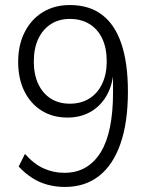

<svg xmlns="http://www.w3.org/2000/svg" viewBox="-20 -733 589 761"><path d="M237 8Q201 8 168 -1Q135 -10 106.5 -28.5Q78 -47 54 -73L79 -123Q114 -83 153 -65.5Q192 -48 235 -48Q283 -48 319 -69Q355 -90 379.5 -130Q404 -170 416 -229.5Q428 -289 428 -366V-447H430Q425 -392 401 -351.5Q377 -311 337.5 -289Q298 -267 248 -267Q189 -267 145 -294.5Q101 -322 76.5 -371.5Q52 -421 52 -488Q52 -555 78 -606Q104 -657 150 -685Q196 -713 257 -713Q334 -713 385 -674Q436 -635 461.5 -558.5Q487 -482 487 -370Q487 -248 457.5 -163.5Q428 -79 372.5 -35.5Q317 8 237 8ZM257 -322Q301 -322 334 -342.5Q367 -363 385 -401Q403 -439 403 -490Q403 -542 385.5 -579.5Q368 -617 335 -637.5Q302 -658 257 -658Q213 -658 181 -637Q149 -616 131.5 -578.5Q114 -541 114 -489Q114 -438 131.5 -400.5Q149 -363 181 -342.5Q213 -322 257 -322Z"/></svg>

Font: Nunito Sans 10pt SemiCondensed Light
Style: Regular
Weight: 300
Width: 4
Designer: Vernon Adams
Foundry: Vernon Adams
Version: Version 3.101;gftools[0.9.27]